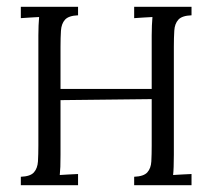

<svg xmlns="http://www.w3.org/2000/svg" viewBox="-20 -546 626 566"><path d="M41.4 0V-24.9Q69.7 -26 80.1 -38Q90.6 -49.9 91.9 -70.2Q93.1 -90.6 93.1 -117V-441.5Q93.1 -456.9 93.7 -470.7Q94.2 -484.4 95.3 -495.8Q81.8 -495.4 68.4 -494.3Q55 -493.2 41.4 -492.5V-525.9H210.1V-500.9Q182.3 -499.8 171.6 -487.9Q161 -476 159.7 -455.6Q158.4 -435.3 158.4 -408.5V-283.8H427.2V-441.5Q427.2 -456.9 427.8 -470.7Q428.3 -484.4 429.4 -495.8Q415.8 -495.4 402.5 -494.3Q389.1 -493.2 375.5 -492.5V-525.9H544.6V-500.9Q516.3 -499.8 505.7 -487.9Q495 -476 493.8 -455.6Q492.5 -435.3 492.5 -408.5V-89.5Q492.5 -69.3 491.9 -54.5Q491.4 -39.6 490.3 -30.1Q503.9 -30.8 517.4 -31.7Q531 -32.6 544.6 -33V0H375.5V-24.9Q403.7 -26 414.4 -38Q425 -49.9 426.1 -70.2Q427.2 -90.6 427.2 -117V-253.8L158.4 -250.8V-89.5Q158.4 -69.3 157.9 -54.5Q157.3 -39.6 156.2 -30.1Q169.8 -30.8 183.2 -31.7Q196.6 -32.6 210.1 -33V0Z"/></svg>

Font: Parastoo
Style: Regular
Weight: 400
Foundry: Saber Rastikerdar (saber.rastikerdar@gmail.com)
Version: Version 3.000